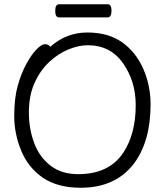

<svg xmlns="http://www.w3.org/2000/svg" viewBox="-20 -866 785 904"><path d="M360 18Q252 18 183 -28.5Q114 -75 80.5 -155Q47 -235 47 -319.5Q47 -404 63.5 -462.5Q80 -521 104 -565Q128 -609 152 -633.5Q176 -658 191.5 -658Q207 -658 217 -646Q293 -713 391 -713Q489 -713 554 -667.5Q619 -622 654 -543Q689 -464 689 -375Q689 -200 610 -95Q523 18 360 18ZM348 -46Q492 -46 559 -145Q619 -234 619 -371Q619 -483 559.5 -568Q500 -653 393 -653Q350 -653 301.5 -633Q253 -613 211 -573.5Q169 -534 142.5 -475Q116 -416 116 -337.5Q116 -259 141 -192.5Q166 -126 218 -86Q270 -46 348 -46ZM258 -784Q240 -784 240 -815Q240 -846 259 -846H487Q505 -846 505 -815Q505 -784 486 -784Z"/></svg>

Font: LXGW WenKai TC
Style: Regular
Weight: 400
Designer: LXGW / Fontworks Inc.
Foundry: LXGW / Fontworks Inc.
Version: Version 1.330